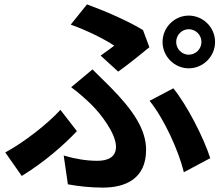

<svg xmlns="http://www.w3.org/2000/svg" viewBox="-20 -814 1019 874"><path d="M4 -120 79 -13C185 -78 275 -158 330 -217L255 -314C197 -250 89 -166 4 -120ZM270 -106 289 25C336 34 394 40 448 40C551 40 645 0 645 -132C645 -224 587 -312 481 -419C455 -445 430 -469 401 -498L304 -417C337 -393 370 -363 395 -339C439 -296 508 -206 508 -146C508 -100 473 -82 423 -82C375 -82 324 -90 270 -106ZM302 -702C377 -675 456 -636 500 -606C486 -595 461 -577 438 -561L518 -488C558 -516 634 -577 660 -599L631 -677C563 -719 458 -764 376 -794ZM661 -355C728 -272 793 -128 817 -30L937 -94C908 -186 831 -336 769 -412ZM720 -623C720 -557 774 -503 839 -503C905 -503 959 -557 959 -623C959 -689 905 -743 839 -743C774 -743 720 -689 720 -623ZM782 -623C782 -655 808 -681 839 -681C871 -681 897 -655 897 -623C897 -591 871 -565 839 -565C808 -565 782 -591 782 -623Z"/></svg>

Font: GenEiGothic-pro-Regular
Style: Bold
Weight: 700
Designer: Ryoko NISHIZUKA (kana & ideographs); Paul D. Hunt (Latin, Greek & Cyrillic); Wenlong ZHANG (bopomofo); Sandoll Communica
Foundry: Adobe Systems Incorporated; o_tamon
Version: Version 1.000.140830